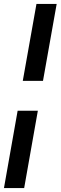

<svg xmlns="http://www.w3.org/2000/svg" viewBox="-33 -757 306 969"><path d="M151 -737H253L184 -349H82ZM56 -198H158L89 192H-13Z"/></svg>

Font: Fahkwang Medium
Style: Italic
Weight: 500
Italic angle: -10°
Version: Version 1.000; ttfautohint (v1.6)